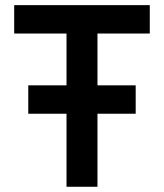

<svg xmlns="http://www.w3.org/2000/svg" viewBox="-20 -713 626 733"><path d="M87.9 -278.8V-387.2H233.9V-585H34.2V-693.4H551.8V-585H352.1V-387.2H498V-278.8H352.1V0H233.9V-278.8Z"/></svg>

Font: CaskaydiaCove NFP SemiBold
Style: Regular
Weight: 600
Designer: Aaron Bell
Foundry: Saja Typeworks
Version: Version 2111.001; VTT 6.35;Nerd Fonts 3.1.1